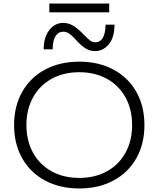

<svg xmlns="http://www.w3.org/2000/svg" viewBox="-20 -1060 900 1090"><path d="M60 -350Q60 -457 106 -538.5Q152 -620 236 -665Q320 -710 430 -710Q540 -710 624 -665Q708 -620 754 -538.5Q800 -457 800 -350Q800 -243 754 -161.5Q708 -80 624 -35Q540 10 430 10Q320 10 236 -35Q152 -80 106 -161.5Q60 -243 60 -350ZM730 -350Q730 -439 692.5 -507Q655 -575 587 -612.5Q519 -650 430 -650Q341 -650 273 -612.5Q205 -575 167.5 -507Q130 -439 130 -350Q130 -261 167.5 -193Q205 -125 273 -87.5Q341 -50 430 -50Q519 -50 587 -87.5Q655 -125 692.5 -193Q730 -261 730 -350ZM519 -770Q491 -770 466 -785Q441 -800 404 -841Q386 -861 371 -870.5Q356 -880 339 -880Q311 -880 295 -854Q279 -828 279 -780H228Q228 -848 259.5 -889Q291 -930 339 -930Q369 -930 395.5 -914Q422 -898 455 -864Q478 -840 491.5 -830Q505 -820 520 -820Q549 -820 564 -846Q579 -872 579 -920H630Q630 -848 598 -809Q566 -770 519 -770ZM260 -1040H600V-990H260Z"/></svg>

Font: Goli Light
Style: Regular
Weight: 300
Designer: jaikishan Patel
Foundry: MagicType
Version: Version 1.000